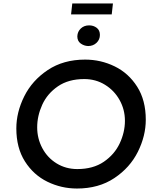

<svg xmlns="http://www.w3.org/2000/svg" viewBox="-20 -1078 896 1105"><path d="M74 -339Q74 -432 119.5 -523.5Q165 -615 255 -675Q345 -735 470 -735Q560 -735 640 -696Q720 -657 769.5 -579Q819 -501 819 -389Q819 -296 773.5 -204.5Q728 -113 638 -53Q548 7 423 7Q333 7 253 -32Q173 -71 123.5 -149Q74 -227 74 -339ZM699 -383Q699 -447 668.5 -502Q638 -557 584.5 -590Q531 -623 465 -623Q374 -623 313 -581Q252 -539 223 -475Q194 -411 194 -345Q194 -281 223.5 -225.5Q253 -170 306 -137.5Q359 -105 425 -105Q516 -105 577.5 -147Q639 -189 669 -253Q699 -317 699 -383ZM493 -932Q518 -932 536.5 -918Q555 -904 555 -877Q555 -850 535.5 -831.5Q516 -813 487 -813Q463 -814 444 -828Q425 -842 425 -869Q426 -896 445 -914Q464 -932 493 -932ZM630 -1058 623 -995H389L396 -1058Z"/></svg>

Font: Josefin Sans SemiBold
Style: Italic
Weight: 600
Italic angle: -7°
Designer: Santiago Orozco
Foundry: Typemade
Version: Version 2.000